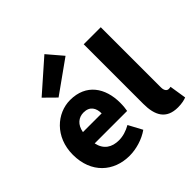

<svg xmlns="http://www.w3.org/2000/svg" viewBox="-208 -1023 1226 1226"><g transform="rotate(-45 405.0 -410.0)"><path d="M287 12C346 12 414 -7 466 -44L416 -137C381 -117 345 -106 309 -106C246 -106 199 -135 185 -202H478C481 -216 484 -242 484 -270C484 -405 414 -509 270 -509C151 -509 35 -410 35 -249C35 -83 145 12 287 12ZM183 -306C193 -364 230 -392 274 -392C330 -392 352 -355 352 -306ZM229 -572 449 -729 361 -832 152 -648Z M724 12C758 12 784 6 801 -1L783 -115C775 -113 771 -113 765 -113C753 -113 737 -123 737 -155V-699H583V-161C583 -57 618 12 724 12Z"/></g></svg>

Font: Source Sans Pro
Style: Bold
Weight: 700
Designer: Paul D. Hunt
Foundry: Adobe Systems Incorporated
Version: Version 3.006;hotconv 1.0.111;makeotfexe 2.5.65597